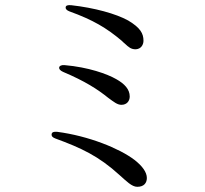

<svg xmlns="http://www.w3.org/2000/svg" viewBox="-20 -718 790 740"><path d="M533 -561C533 -589 521 -611 474 -639C427 -665 344 -688 254 -698C241 -699 234 -697 233 -690C232 -684 237 -678 248 -674C339 -641 391 -610 449 -561C452 -558 457 -553 461 -550C476 -536 485 -528 503 -528C524 -529 533 -546 533 -561ZM194 -184C292 -148 360 -117 441 -43C467 -20 488 2 509 2C536 2 546 -14 546 -32C546 -54 529 -78 498 -102C440 -146 322 -194 200 -210C188 -211 180 -209 179 -201C178 -193 183 -188 194 -184ZM223 -441C308 -405 356 -374 397 -341C419 -325 432 -314 448 -314C469 -314 480 -329 480 -346C480 -374 460 -395 428 -413C393 -433 321 -459 229 -467C216 -468 209 -464 208 -458C207 -452 212 -446 223 -441Z"/></svg>

Font: 寒蝉锦书宋 CompactLight
Style: Bold
Weight: 400
Width: 4
Designer: 寒蝉锦书宋{Warren} 思源宋体{Ryoko NISHIZUKA 西塚涼子 (kana & ideographs); Frank Grießhammer (Latin, Greek & Cyrillic); Wenlong ZHANG 
Foundry: Adobe & ChillType
Version: Version 2.000;Glyphs 3.1.1 (3135)